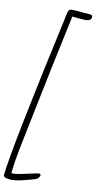

<svg xmlns="http://www.w3.org/2000/svg" viewBox="-153 -1011 687 1376"><g transform="rotate(10 191.0 -323.5)"><path d="M-22 292Q0 84 225 -942Q232 -957 239.5 -959.5Q247 -962 268 -961Q282 -961 298.5 -959Q315 -957 330 -956L391 -951Q397 -950 400.5 -946Q404 -942 404 -936Q404 -920 392 -913Q380 -906 357 -906Q344 -906 302 -910Q290 -912 264 -914Q163 -442 141 -329L58 77Q39 171 28 265Q34 268 46 268Q73 268 153 249Q213 235 224 235Q237 235 237 246Q235 256 226.5 266Q218 276 204 280L172 289Q128 301 98 307.5Q68 314 40 314Q20 314 0 309Q-17 306 -22 292Z"/></g></svg>

Font: Bad Script
Style: Regular
Weight: 400
Italic angle: -10°
Designer: Roman Shchyukin (Gaslight Type Foundry), Cyreal (Charset Expansion)
Foundry: Gaslight
Version: Version 2.000